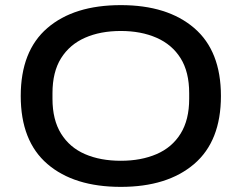

<svg xmlns="http://www.w3.org/2000/svg" viewBox="-20 -718 943 750"><path d="M452 12Q269 12 165 -77.5Q61 -167 61 -343Q61 -519 165 -608.5Q269 -698 452 -698Q634 -698 738.5 -608.5Q843 -519 843 -343Q843 -167 738.5 -77.5Q634 12 452 12ZM452 -90Q531 -90 591.5 -116Q652 -142 685.5 -196Q719 -250 719 -332V-354Q719 -437 685.5 -490.5Q652 -544 591.5 -570.5Q531 -597 452 -597Q372 -597 312 -570.5Q252 -544 218.5 -490.5Q185 -437 185 -354V-332Q185 -250 218.5 -196Q252 -142 312 -116Q372 -90 452 -90Z"/></svg>

Font: Archivo SemiExpanded Medium
Style: Regular
Weight: 500
Width: 6
Designer: Hector Gatti
Foundry: Omnibus-Type
Version: Version 2.001; ttfautohint (v1.8.3)